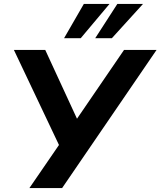

<svg xmlns="http://www.w3.org/2000/svg" viewBox="-20 -960 819 980"><path d="M51 0ZM130 0 281 -220 51 -705H211L373 -354L613 -705H779L297 0ZM307 -765 408 -940H539L392 -765ZM466 -765 579 -940H710L551 -765Z"/></svg>

Font: Winston
Style: Bold Italic
Weight: 700
Italic angle: -9°
Designer: Original fonts by Vernon Adams / Changes by Cristiano Sobral
Foundry: Original fonts by Vernon Adams / Changes by Cristiano Sobral
Version: Version 2.503;July 17, 2020;FontCreator 13.0.0.2655 64-bit